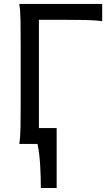

<svg xmlns="http://www.w3.org/2000/svg" viewBox="-20 -733 567 978"><path d="M268.6 224.6H188Q188 201.7 187.3 172.4Q186.5 143.1 184.8 112.5Q183.1 82 179.7 52.7Q176.3 23.4 170.9 0H78.1Q83.5 -29.3 84.5 -84.7Q85.4 -140.1 85.4 -212.4V-500.5Q85.4 -572.8 84.5 -628.2Q83.5 -683.6 78.1 -712.9H500.5V-625Q471.2 -629.9 415.5 -631.1Q359.9 -632.3 287.6 -632.3H178.2V-80.6H268.6Z"/></svg>

Font: Andika CyrE
Style: Regular
Weight: 400
Designer: Victor Gaultney, Annie Olsen, Julie Remington, Don Collingsworth, Eric Hays, Becca Hirsbrunner
Foundry: SIL International
Version: Version 5.000